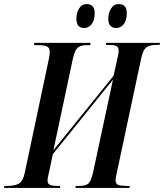

<svg xmlns="http://www.w3.org/2000/svg" viewBox="-52 -925 808 945"><path d="M-32 0 -30 -10H-14Q19 -10 40 -21Q61 -32 70 -75L187 -628Q190 -642 191.5 -652Q193 -662 193 -670Q193 -689 180 -696Q167 -703 132 -703H116L117 -714H394L392 -703H376Q347 -703 332 -691.5Q317 -680 307 -638L211 -186L507 -552L524 -629Q532 -659 532 -676Q532 -694 519.5 -699Q507 -704 486 -704H469L471 -714H736L733 -704H716Q687 -704 669.5 -692.5Q652 -681 643 -638L524 -80Q521 -65 519 -55.5Q517 -46 517 -38Q517 -19 531 -14.5Q545 -10 570 -10H587L585 0H319L321 -10H338Q370 -10 383 -21.5Q396 -33 406 -76L504 -533L208 -166L191 -85Q182 -50 182 -36Q182 -20 194.5 -15Q207 -10 228 -10H245L243 0ZM521 -787Q503 -787 492 -797.5Q481 -808 481 -833Q481 -861 494.5 -883Q508 -905 533 -905Q551 -905 561.5 -894.5Q572 -884 572 -860Q572 -824 556.5 -805.5Q541 -787 521 -787ZM364 -787Q345 -787 334.5 -797.5Q324 -808 324 -833Q324 -861 337 -883Q350 -905 375 -905Q393 -905 403.5 -894.5Q414 -884 414 -861Q414 -824 398.5 -805.5Q383 -787 364 -787Z"/></svg>

Font: Noto Serif Display ExtraCondensed SemiBold
Style: Italic
Weight: 600
Width: 2
Italic angle: -12°
Designer: Monotype Design Team
Foundry: Monotype Imaging Inc.
Version: Version 2.009